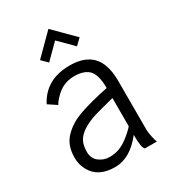

<svg xmlns="http://www.w3.org/2000/svg" viewBox="-179 -812 810 911"><g transform="rotate(-30 226.5 -356.5)"><path d="M125 -611.8 233.4 -720.2 341.8 -611.8 309.6 -580.6 233.4 -656.7 156.7 -580.1ZM173.8 -297.4Q238.8 -320.3 332.5 -338.9Q332.5 -416 302.7 -441.9Q276.4 -464.8 226.1 -464.8Q164.6 -464.8 120.1 -418Q101.1 -398.9 93.8 -383.8L47.4 -414.6Q102.1 -519.5 233.4 -519.5Q351.1 -519.5 383.8 -429.2Q397 -392.6 397 -340.3V-72.3Q397 -58.1 402.3 -33.7Q407.7 -9.3 412.1 0H347.2Q332.5 -7.3 332.5 -82Q263.7 6.3 180.7 6.3Q88.9 6.3 53.2 -58.1Q35.2 -90.8 35.2 -125.7Q35.2 -160.6 43.9 -186.8Q52.7 -212.9 71.5 -233.2Q90.3 -253.4 114.3 -269Q138.2 -284.7 173.8 -297.4ZM111.8 -181.6Q99.6 -159.2 99.6 -123Q99.6 -86.9 125 -67.6Q150.4 -48.3 181.4 -48.3Q212.4 -48.3 236.1 -57.6Q259.8 -66.9 279.3 -81.5Q314.9 -108.4 332.5 -129.4V-284.2Q239.7 -260.3 222.7 -254.9Q136.7 -227.1 111.8 -181.6Z"/></g></svg>

Font: News Cycle
Style: Regular
Weight: 500
Version: Version 0.5.2